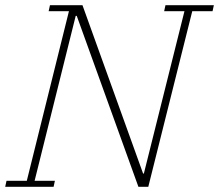

<svg xmlns="http://www.w3.org/2000/svg" viewBox="-27 -718 842 738"><path d="M-2 -23H76L238 -675H160L165 -698H290L523 -51H526L682 -675H604L609 -698H795L790 -675H712L543 0H505L268 -657H264L106 -23H184L179 0H-7Z"/></svg>

Font: IBM Plex Serif ExtraLight
Style: Italic
Weight: 200
Italic angle: -14°
Designer: Mike Abbink, Paul van der Laan, Pieter van Rosmalen
Foundry: Bold Monday
Version: Version 2.5